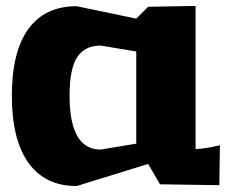

<svg xmlns="http://www.w3.org/2000/svg" viewBox="-20 -623 780 648"><path d="M20 -299.8Q20 -448.7 75.9 -525.4Q131.8 -602.1 238.8 -602.1L439.9 -560.1L480 -600.1L640.1 -603V-120.1Q659.7 -120.1 695.8 -127L722.2 -132.8L720.2 2L520 -1L480 -69.8L238.8 4.9Q132.3 4.9 76.2 -73.2Q20 -151.4 20 -299.8ZM214.8 -299.8Q214.8 -118.2 319.8 -118.2L439.9 -138.2V-449.2L319.8 -469.2Q266.6 -469.2 240.7 -430.4Q214.8 -391.6 214.8 -299.8Z"/></svg>

Font: Zantroke
Style: Regular
Weight: 500
Foundry: gluk
Version: Version 0.36